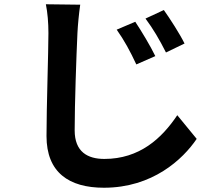

<svg xmlns="http://www.w3.org/2000/svg" viewBox="-20 -809 1040 900"><path d="M614 -707 527 -670C563 -619 589 -571 619 -507L708 -546C686 -592 642 -665 614 -707ZM748 -762 662 -722C699 -672 726 -626 758 -563L845 -605C823 -650 777 -721 748 -762ZM356 -787 195 -789C203 -750 207 -702 207 -654C207 -568 198 -305 198 -171C198 -1 303 71 467 71C695 71 837 -62 902 -158L811 -269C738 -160 634 -64 469 -64C391 -64 330 -97 330 -198C330 -323 338 -546 343 -654C345 -694 350 -745 356 -787Z"/></svg>

Font: Noto Sans JP
Style: Bold
Weight: 700
Designer: Ryoko NISHIZUKA 西塚涼子 (kana, bopomofo & ideographs); Paul D. Hunt (Latin, Greek & Cyrillic); Sandoll Communications 산돌커뮤니
Foundry: Adobe
Version: Version 2.004;hotconv 1.0.118;makeotfexe 2.5.65603